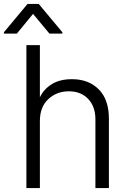

<svg xmlns="http://www.w3.org/2000/svg" viewBox="-54 -960 657 982"><path d="M81 2V-729H150V-462Q169 -503 210 -529Q251 -555 314 -555Q399 -555 451 -503Q503 -451 503 -353V2H434V-349Q434 -415 397 -454Q360 -493 298 -493Q235 -493 192 -452Q150 -412 150 -341V2ZM32 -788H-34V-795L87 -940H144L265 -795V-788H199L115 -889Z"/></svg>

Font: Sinter Normal
Style: Regular
Weight: 350
Foundry: Adobe & rsms
Version: Version 1.000